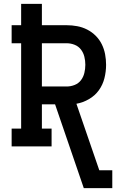

<svg xmlns="http://www.w3.org/2000/svg" viewBox="-20 -755 640 990"><path d="M412 215 264 -217H196V-92H246V0H40V-92H89V-532H40V-625H89V-735H196V-625H324Q351 -625 378 -620Q405 -615 429.5 -602.5Q454 -590 473.5 -570.5Q493 -551 505 -526.5Q517 -502 522 -475Q527 -448 527 -421Q527 -386 518.5 -352Q510 -318 490 -290Q470 -262 439 -244Q408 -226 374 -220L492 123H559V215ZM196 -309H324Q345 -309 365 -317Q385 -325 397.5 -341.5Q410 -358 415 -379Q420 -400 420 -421Q420 -442 415 -462.5Q410 -483 397.5 -499.5Q385 -516 365 -524Q345 -532 324 -532H196Z"/></svg>

Font: Iosevka Etoile Semibold
Style: Regular
Weight: 600
Designer: Belleve Invis
Foundry: Belleve Invis
Version: Version 22.1.2; ttfautohint (v1.8.4)